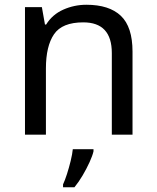

<svg xmlns="http://www.w3.org/2000/svg" viewBox="-20 -566 658 807"><path d="M343 -546Q439 -546 488 -499.5Q537 -453 537 -349V0H450V-343Q450 -472 330 -472Q241 -472 207 -422Q173 -372 173 -278V0H85V-536H156L169 -463H174Q200 -505 246 -525.5Q292 -546 343 -546ZM373 70Q369 88 356.5 115.5Q344 143 327.5 171Q311 199 293 221H245V209Q253 192 261.5 165.5Q270 139 277 110.5Q284 82 286 61H373Z"/></svg>

Font: Noto Sans Cypro Minoan
Style: Regular
Weight: 400
Designer: David Williams
Foundry: David Williams
Version: Version 1.503; ttfautohint (v1.8.4.7-5d5b)